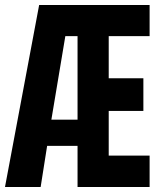

<svg xmlns="http://www.w3.org/2000/svg" viewBox="-20 -750 640 770"><path d="M143 0H0L137 -730H580V-605H416V-436H555V-305H416V-126H580V0H291V-165H169ZM242 -605 186 -270H291V-605Z"/></svg>

Font: JetBrains Mono Extra Bold
Style: Regular
Weight: 800
Monospace: yes
Designer: Philipp Nurullin, Konstantin Bulenkov
Foundry: JetBrains
Version: 2.002